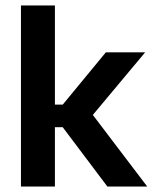

<svg xmlns="http://www.w3.org/2000/svg" viewBox="-20 -681 564 701"><path d="M372 0 209 -216.5H164.5V-299H209L366.5 -490H510L309 -249.5V-274.5L517.5 0ZM56.5 0V-661H180.5V0Z"/></svg>

Font: Anek Bangla
Style: Semi-bold
Weight: 600
Designer: Sulekha Rajkumar (Bangla), Yesha Goshar (Latin)
Foundry: Ek Type
Version: Version 1.002;March 21, 2022;FontCreator 13.0.0.2683 64-bit